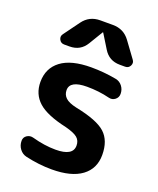

<svg xmlns="http://www.w3.org/2000/svg" viewBox="-143 -850 780 947"><g transform="rotate(20 247.0 -376.5)"><path d="M238 -210Q133 -233 88.5 -273Q44 -313 44 -377Q44 -449 97.5 -489.5Q151 -530 256 -530Q322 -530 387 -518Q409 -514 422.5 -496.5Q436 -479 436 -456Q436 -437 421 -425.5Q406 -414 387 -419Q331 -433 269 -433Q179 -433 179 -383Q179 -359 196 -343Q213 -327 254 -318Q369 -295 411.5 -256Q454 -217 454 -142Q454 -70 400 -30Q346 10 243 10Q176 10 106 -6Q84 -11 70 -29.5Q56 -48 56 -72Q56 -91 71.5 -101Q87 -111 105 -106Q170 -88 228 -88Q319 -88 319 -142Q319 -168 301.5 -183Q284 -198 238 -210ZM284 -763Q341 -763 374 -718L434 -636Q445 -622 437 -606Q429 -590 411 -590H383Q326 -590 297 -638L252 -711Q252 -712 251 -712Q249 -712 249 -711L205 -638Q176 -590 119 -590H91Q73 -590 65 -606Q57 -622 68 -636L128 -718Q161 -763 218 -763Z"/></g></svg>

Font: Rounded Mplus 1c Bold
Style: Bold
Weight: 700
Version: Version 1.059.20150529